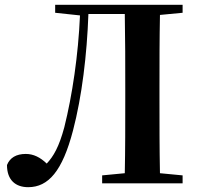

<svg xmlns="http://www.w3.org/2000/svg" viewBox="-20 -761 828 797"><path d="M209 -708 312 -697C305 -533 280 -365 247 -233C225 -151 202 -112 174 -82C147 -108 119 -122 87 -122C47 -122 21 -106 9 -76C9 -13 45 16 97 16C181 16 239 -51 283 -219C320 -360 341 -534 347 -703H498C500 -600 500 -497 500 -394V-346C500 -243 500 -141 498 -42L404 -33V0H738V-33L644 -42C642 -143 642 -245 642 -347V-394C642 -497 642 -599 644 -699L738 -708V-741H209Z"/></svg>

Font: Noto Serif JP
Style: Bold
Weight: 700
Designer: Ryoko NISHIZUKA 西塚涼子 (kana & ideographs); Frank Grießhammer (Latin, Greek & Cyrillic); Wenlong ZHANG 张文龙 (bopomofo); San
Foundry: Adobe
Version: Version 2.001;hotconv 1.1.0;makeotfexe 2.6.0